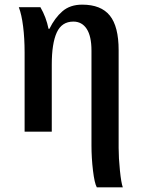

<svg xmlns="http://www.w3.org/2000/svg" viewBox="-20 -567 618 827"><path d="M374 60V-349Q374 -411 353.5 -442.5Q333 -474 296 -474Q246 -474 224.5 -427Q203 -380 203 -289V0H86V-341Q86 -402 79.5 -453.5Q73 -505 61 -536H154Q179 -493 189 -443H193Q216 -490 249 -518.5Q282 -547 334 -547Q415 -547 453 -500Q491 -453 491 -351V70Q491 113 496.5 167Q502 221 509 240H397Q387 222 380.5 167.5Q374 113 374 60Z"/></svg>

Font: Noto Serif NarrowSemiBold
Style: Regular
Weight: 600
Width: 4
Designer: Monotype Design Team
Foundry: Monotype Imaging Inc.
Version: Version 1.001